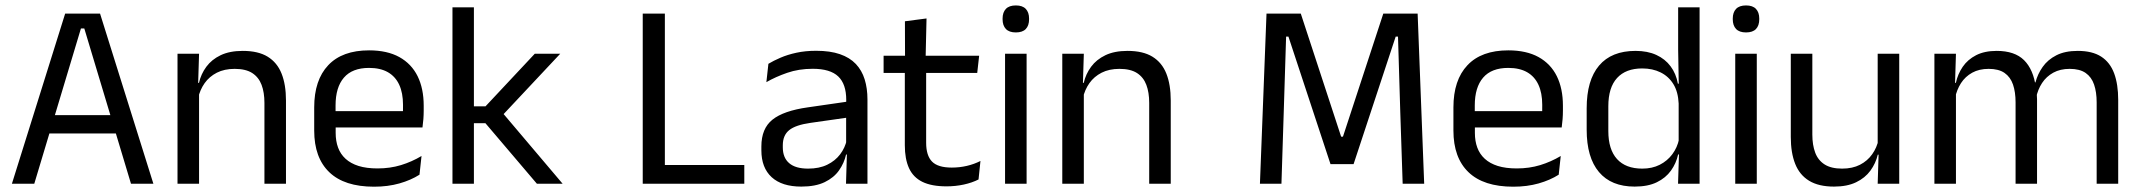

<svg xmlns="http://www.w3.org/2000/svg" viewBox="-20 -690 8034 721"><path d="M24.7 0 224.7 -639H355.7L556 0H471.9L296.6 -583H283.9L108.7 0ZM144.3 -188.7V-257.6H435.5V-188.7Z M973 0V-303.7Q973 -343 962.2 -371.5Q951.5 -399.9 927.2 -415.7Q902.8 -431.4 861.1 -431.4Q822.6 -431.4 794.3 -417Q766 -402.5 748.5 -377.8Q731 -353 724 -321.5L709.5 -378.9H727.2Q734.8 -412.1 754.8 -439.3Q774.8 -466.5 808.6 -482.7Q842.4 -498.9 891.5 -498.9Q949.7 -498.9 985.2 -477.1Q1020.8 -455.2 1037.3 -413.8Q1053.9 -372.3 1053.9 -312.6V0ZM646.6 0V-488.2H727.5L723.9 -371.1L727.5 -366.3V0Z M1384.6 11.1Q1273.1 11.1 1216.5 -43.4Q1159.9 -97.8 1159.9 -199.7V-286.6Q1159.9 -389.4 1212.6 -445.1Q1265.2 -500.9 1366 -500.9Q1433.9 -500.9 1479.6 -475.7Q1525.2 -450.4 1548.2 -403.9Q1571.1 -357.4 1571.1 -293V-274.8Q1571.1 -259.1 1569.9 -243Q1568.7 -226.9 1566.5 -211.4H1492.2Q1493 -235.6 1493.2 -257.1Q1493.4 -278.6 1493.4 -296.4Q1493.4 -341 1479.1 -371.8Q1464.9 -402.6 1436.7 -418.8Q1408.4 -435 1366 -435Q1302.9 -435 1271.5 -398.5Q1240.1 -362.1 1240.1 -294.1V-247.4L1240.5 -237.5V-190.8Q1240.5 -160.4 1249.5 -135.9Q1258.5 -111.3 1277.6 -93.8Q1296.8 -76.2 1326.5 -66.8Q1356.3 -57.5 1397.7 -57.5Q1444.8 -57.5 1485.8 -70Q1526.8 -82.6 1562.9 -104.2L1555.3 -34Q1523.1 -13.5 1479.9 -1.2Q1436.8 11.1 1384.6 11.1ZM1202.6 -211.4V-272.7H1549.4V-211.4Z M1996.2 0 1802.8 -227.4H1751.5V-290.7H1803.2L1988.2 -488.2H2083.8L1862.6 -252.4V-271.8L2092.8 0ZM1679.1 0V-662.5H1759.6V0Z M2476.7 0H2393.6V-639H2476.7ZM2438.2 -70.5H2775V0H2438.2Z M3156.9 0 3160.5 -118.6 3157.4 -131.1V-286.5L3157.8 -314.9Q3157.8 -374.3 3127.7 -403Q3097.5 -431.7 3031.9 -431.7Q2979.7 -431.7 2935.9 -416.5Q2892.1 -401.3 2857.9 -381.5L2865.5 -450.4Q2884.6 -462 2910.9 -473.3Q2937.2 -484.7 2970.8 -492Q3004.4 -499.3 3044.8 -499.3Q3097.3 -499.3 3134.1 -486.6Q3170.9 -473.9 3193.7 -449.9Q3216.5 -425.8 3227 -392Q3237.5 -358.1 3237.5 -316.2V0ZM2988.9 10.7Q2916.4 10.7 2877.8 -24.6Q2839.1 -60 2839.1 -125.7V-140Q2839.1 -207.4 2880.8 -240.7Q2922.5 -274.1 3013.7 -286.9L3168 -309.2L3172.4 -249.8L3023.5 -228.6Q2967.7 -220.7 2943.7 -201.4Q2919.6 -182 2919.6 -144.5V-136.6Q2919.6 -97.9 2943.4 -77.4Q2967.2 -56.8 3014.6 -56.8Q3056.4 -56.8 3086.4 -71.4Q3116.4 -86 3134.9 -110.5Q3153.5 -135.1 3160 -165.2L3172.7 -109.8H3157.2Q3150.1 -77.8 3130.8 -50.3Q3111.6 -22.8 3077 -6.1Q3042.4 10.7 2988.9 10.7Z M3534.4 9.8Q3478 9.8 3443.6 -7.2Q3409.2 -24.2 3393.5 -58.6Q3377.8 -93 3377.8 -144.6V-452.3H3457.9V-153.9Q3457.9 -105.9 3479.9 -83.3Q3501.9 -60.7 3554.1 -60.7Q3583.5 -60.7 3610.8 -67.1Q3638.1 -73.5 3661.8 -85.5L3654.6 -16.1Q3630.8 -3.9 3599.4 3Q3567.9 9.8 3534.4 9.8ZM3298.1 -416.2V-480.8H3656.9L3649.7 -416.2ZM3378.6 -473.1 3378.2 -610.1 3459.3 -620.7 3455.9 -473.1Z M3754.2 0V-488.2H3835.1V0ZM3794.7 -568.2Q3769.7 -568.2 3757.3 -581.2Q3744.9 -594.3 3744.9 -617.7V-620.2Q3744.9 -643.5 3757.3 -656.6Q3769.7 -669.6 3794.7 -669.6Q3819.7 -669.6 3832 -656.6Q3844.4 -643.5 3844.4 -620.2V-617.7Q3844.4 -593.9 3832 -581Q3819.7 -568.2 3794.7 -568.2Z M4295.5 0V-303.7Q4295.5 -343 4284.7 -371.5Q4274 -399.9 4249.7 -415.7Q4225.3 -431.4 4183.6 -431.4Q4145.1 -431.4 4116.8 -417Q4088.5 -402.5 4071 -377.8Q4053.5 -353 4046.5 -321.5L4032 -378.9H4049.7Q4057.3 -412.1 4077.3 -439.3Q4097.3 -466.5 4131.1 -482.7Q4164.9 -498.9 4214 -498.9Q4272.2 -498.9 4307.7 -477.1Q4343.3 -455.2 4359.8 -413.8Q4376.4 -372.3 4376.4 -312.6V0ZM3969.1 0V-488.2H4050L4046.4 -371.1L4050 -366.3V0Z M4711.3 0 4736 -639H4864.7L5016.2 -176.9H5023.1L5174.6 -639H5303.5L5328.1 0H5247.3L5238.3 -269.6L5229.8 -552.6H5221.1L5063 -73.7H4976.3L4818.3 -552.6H4809.6L4800.7 -269.1L4792.1 0Z M5662.6 11.1Q5551.1 11.1 5494.5 -43.4Q5437.9 -97.8 5437.9 -199.7V-286.6Q5437.9 -389.4 5490.6 -445.1Q5543.2 -500.9 5644 -500.9Q5711.9 -500.9 5757.6 -475.7Q5803.2 -450.4 5826.2 -403.9Q5849.1 -357.4 5849.1 -293V-274.8Q5849.1 -259.1 5847.9 -243Q5846.7 -226.9 5844.5 -211.4H5770.2Q5771 -235.6 5771.2 -257.1Q5771.4 -278.6 5771.4 -296.4Q5771.4 -341 5757.1 -371.8Q5742.9 -402.6 5714.7 -418.8Q5686.4 -435 5644 -435Q5580.9 -435 5549.5 -398.5Q5518.1 -362.1 5518.1 -294.1V-247.4L5518.5 -237.5V-190.8Q5518.5 -160.4 5527.5 -135.9Q5536.5 -111.3 5555.6 -93.8Q5574.8 -76.2 5604.5 -66.8Q5634.3 -57.5 5675.7 -57.5Q5722.8 -57.5 5763.8 -70Q5804.8 -82.6 5840.9 -104.2L5833.3 -34Q5801.1 -13.5 5757.9 -1.2Q5714.8 11.1 5662.6 11.1ZM5480.6 -211.4V-272.7H5827.4V-211.4Z M6118.4 10.7Q6030.6 10.7 5984.5 -43.9Q5938.3 -98.6 5938.3 -202.9V-283.6Q5938.3 -388.7 5984.9 -443.8Q6031.5 -498.9 6121.9 -498.9Q6166.8 -498.9 6199.9 -483.7Q6233 -468.5 6253.5 -440.9Q6274 -413.4 6280.8 -375.9H6307.6L6283.7 -301.3Q6281.8 -344.6 6264.1 -373.8Q6246.3 -403 6216.1 -418Q6186 -433 6146.8 -433Q6085.2 -433 6052.4 -397.1Q6019.6 -361.2 6019.6 -291.1V-197.8Q6019.6 -128.8 6052.2 -92.8Q6084.8 -56.8 6147.1 -56.8Q6184.2 -56.8 6212.6 -71.2Q6241.1 -85.6 6259.9 -110.8Q6278.7 -136 6285.3 -168L6305.3 -109.9H6281.7Q6274.5 -76.8 6254.8 -49.3Q6235.1 -21.8 6201.7 -5.6Q6168.3 10.7 6118.4 10.7ZM6281.4 0 6285.1 -117.9 6283.7 -143.9V-348.1L6284.2 -365L6281.8 -503.5V-662.5H6362.3V0Z M6496.2 0V-488.2H6577.1V0ZM6536.7 -568.2Q6511.7 -568.2 6499.3 -581.2Q6486.9 -594.3 6486.9 -617.7V-620.2Q6486.9 -643.5 6499.3 -656.6Q6511.7 -669.6 6536.7 -669.6Q6561.7 -669.6 6574 -656.6Q6586.4 -643.5 6586.4 -620.2V-617.7Q6586.4 -593.9 6574 -581Q6561.7 -568.2 6536.7 -568.2Z M6785.7 -488.2V-184.5Q6785.7 -145.8 6796.4 -117Q6807.1 -88.3 6831.6 -72.6Q6856.2 -56.8 6897.5 -56.8Q6936.5 -56.8 6964.6 -71.3Q6992.7 -85.7 7010.4 -110.7Q7028.1 -135.6 7034.6 -166.8L7049.1 -109.3H7031.5Q7023.8 -76.7 7003.8 -49.2Q6983.8 -21.8 6950.1 -5.6Q6916.4 10.7 6867.1 10.7Q6809.4 10.7 6773.6 -11.2Q6737.8 -33 6721.3 -74.7Q6704.8 -116.3 6704.8 -175.7V-488.2ZM7112 -488.2V0H7031.1L7034.7 -117.2L7031.1 -121.9V-488.2Z M7853.4 0V-305.7Q7853.4 -344.2 7843.7 -372.4Q7834.1 -400.7 7811.9 -416.1Q7789.7 -431.4 7752.1 -431.4Q7716.6 -431.4 7690.5 -417.1Q7664.4 -402.7 7648.4 -378.3Q7632.4 -353.9 7626 -322.9L7613.5 -380.5H7623.6Q7631.6 -411.8 7650.7 -438.8Q7669.7 -465.9 7702.1 -482.4Q7734.4 -498.9 7782.5 -498.9Q7836.9 -498.9 7870.2 -477.5Q7903.6 -456 7919 -414.7Q7934.3 -373.5 7934.3 -314.5V0ZM7244.1 0V-488.2H7325L7321.4 -370.8L7325 -366.1V0ZM7548.9 0V-305.6Q7548.9 -344.1 7539.3 -372.4Q7529.6 -400.7 7507.5 -416.1Q7485.4 -431.4 7447.8 -431.4Q7412 -431.4 7386 -417Q7359.9 -402.5 7343.9 -377.8Q7328 -353 7321.5 -321.5L7306.7 -378.9H7324.7Q7331.9 -412.1 7350.5 -439.3Q7369.2 -466.5 7400.7 -482.7Q7432.3 -498.9 7477.9 -498.9Q7545.6 -498.9 7580.7 -464.1Q7615.9 -429.2 7625 -361.9Q7627.3 -352 7628.4 -340.3Q7629.5 -328.6 7629.5 -317.1V0Z"/></svg>

Font: Anek Latin Medium
Style: Regular
Weight: 500
Designer: Yesha Goshar
Foundry: Ek Type
Version: Version 1.003